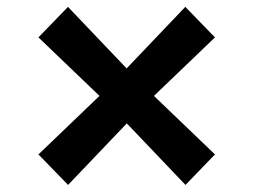

<svg xmlns="http://www.w3.org/2000/svg" viewBox="-20 -683 734 556"><path d="M91.3 -235.8 268.1 -405.3 91.3 -574.7 176.8 -663.1 346.7 -484.9 516.6 -663.1 602.5 -574.7 425.8 -405.3 602.5 -235.8 517.1 -147.5 347.2 -325.7 177.2 -147.5Z"/></svg>

Font: Merriweather
Style: Heavy
Weight: 900
Version: Version 1.003